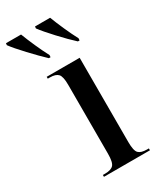

<svg xmlns="http://www.w3.org/2000/svg" viewBox="-268 -829 740 893"><g transform="rotate(-30 101.5 -383.0)"><path d="M12 0H259V-10H249Q217 -10 204 -23.5Q191 -37 191 -83V-536H14V-526H26Q56 -526 69 -512.5Q82 -499 82 -454V-84Q82 -38 69 -24Q56 -10 24 -10H12ZM66 -606H75L76 -617Q58 -651 40 -691.5Q22 -732 9 -766H-72L-73 -756Q-54 -730 -10 -683Q34 -636 66 -606ZM222 -606H231L232 -617Q214 -651 196 -691.5Q178 -732 165 -766H84L83 -756Q102 -730 145.5 -683Q189 -636 222 -606Z"/></g></svg>

Font: Noto Serif Display Condensed Semi
Style: Regular
Weight: 600
Width: 3
Designer: Monotype Design Team
Foundry: Monotype Imaging Inc.
Version: Version 1.900